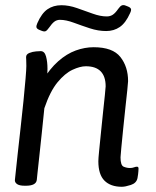

<svg xmlns="http://www.w3.org/2000/svg" viewBox="-20 -710 597 736"><path d="M339 -529Q412 -529 441.5 -491.5Q471 -454 471 -399Q471 -394 468 -365Q465 -336 460.5 -295.5Q456 -255 452 -214Q448 -173 445 -143Q442 -113 442 -107Q442 -76 454 -71Q466 -66 478 -66Q487 -66 493.5 -68.5Q500 -71 505 -71Q511 -71 511 -64Q511 -63 510.5 -53.5Q510 -44 507 -27Q503 -8 481.5 -1Q460 6 447 6Q404 6 380.5 -17.5Q357 -41 357 -92Q357 -102 360 -132Q363 -162 367 -201.5Q371 -241 375 -279.5Q379 -318 382 -345.5Q385 -373 385 -379Q385 -417 366 -436.5Q347 -456 309 -456Q287 -456 258 -442.5Q229 -429 200.5 -394.5Q172 -360 150 -295Q145 -247 140 -198Q135 -149 130.5 -109Q126 -69 123.5 -44.5Q121 -20 121 -20Q118 2 79 2H75Q55 2 46 -4Q37 -10 37 -19Q37 -19 40 -47.5Q43 -76 48 -122Q53 -168 59 -220.5Q65 -273 70 -323Q75 -373 78 -409Q81 -445 81 -457Q81 -475 80.5 -480.5Q80 -486 80 -491Q80 -502 92.5 -507Q105 -512 118.5 -513Q132 -514 136 -514Q151 -514 156.5 -493.5Q162 -473 162 -447Q162 -427 160 -407.5Q158 -388 155 -377L142 -399Q171 -447 203.5 -475.5Q236 -504 270.5 -516.5Q305 -529 339 -529ZM215.4 -690Q244 -690 275.3 -679Q306.7 -668 335.8 -657.5Q365 -647 389.2 -647Q402.4 -647 412.3 -653.5Q422.2 -660 433.2 -676Q440.9 -687 447.5 -689.5Q454.1 -692 462.9 -688L470.6 -685Q480.5 -681 482.1 -675.5Q483.8 -670 478.3 -659Q461.8 -622 439.2 -606.5Q416.7 -591 387 -591Q356.2 -591 324.3 -601.5Q292.4 -612 262.7 -623Q233 -634 209.9 -634Q197.8 -634 188.4 -627Q179.1 -620 168.1 -604Q160.4 -593 154.9 -590.5Q149.4 -588 139.5 -592L129.6 -596Q120.8 -600 119.7 -605.5Q118.6 -611 123 -621Q139.5 -659 162 -674.5Q184.6 -690 215.4 -690Z"/></svg>

Font: Asap VF Beta
Style: Italic
Weight: 400
Italic angle: -6°
Designer: Pablo Cosgaya
Foundry: Pablo Cosgaya
Version: Version 1.007